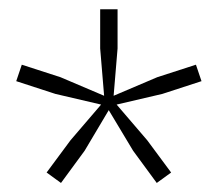

<svg xmlns="http://www.w3.org/2000/svg" viewBox="-20 -828 470 414"><path d="M231.5 -602.5 297.5 -525.5 349 -456 318 -433.5 267 -503 214.5 -590.5 162.5 -503 111.5 -433.5 80.5 -456 132 -525.5 198 -602.5 99.5 -625.5 15 -653 27 -688.5 110.5 -661.5 204.5 -621.5 196 -723.5V-808H233.5V-723.5L225 -621.5L319 -661.5L402.5 -688.5L414.5 -653L330 -625.5Z"/></svg>

Font: Encode Sans Semi Condensed ExtraLight
Style: Regular
Weight: 200
Width: 4
Designer: Multiple Designers
Foundry: Impallari Type
Version: Version 3.000; ttfautohint (v1.8.3) -l 8 -r 50 -G 200 -x 14 